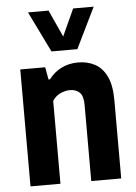

<svg xmlns="http://www.w3.org/2000/svg" viewBox="-56 -851 633 894"><g transform="rotate(-5 260.5 -404.0)"><path d="M50 0V-546.5H166.5L177 -488.5H183.5Q235.5 -555.5 321 -555.5Q364.5 -555.5 399 -537.2Q433.5 -519 453.8 -477.2Q474 -435.5 474 -365.5V0H334V-355Q334 -398.5 316.8 -414.5Q299.5 -430.5 271.5 -430.5Q250.5 -430.5 227.5 -420.2Q204.5 -410 190 -387V0ZM202 -617.5 109 -808H205L262.5 -682L320 -808H416L323 -617.5Z"/></g></svg>

Font: Encode Sans Condensed
Style: Bold
Weight: 700
Width: 3
Designer: Multiple Designers
Foundry: Impallari Type
Version: Version 3.000; ttfautohint (v1.8.3) -l 8 -r 50 -G 200 -x 14 